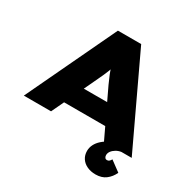

<svg xmlns="http://www.w3.org/2000/svg" viewBox="-197 -891 1294 1301"><g transform="rotate(30 450.0 -240.0)"><path d="M28 0 360 -700H542L872 0H655L489 -349Q478 -375 468.5 -396Q459 -417 452.5 -436Q446 -455 440 -474Q434 -493 429 -514H469Q464 -492 457.5 -472.5Q451 -453 443.5 -434Q436 -415 427 -394.5Q418 -374 406 -349L241 0ZM189 -97 254 -244H649L685 -97ZM715 220Q678 220 648.5 206.5Q619 193 602.5 168Q586 143 586 110Q586 84 598 60Q610 36 633 15.5Q656 -5 688.5 -21.5Q721 -38 761 -49L792 0Q770 3 751.5 14Q733 25 722.5 39.5Q712 54 712 70Q712 81 717.5 89Q723 97 734 97Q744 97 750.5 91.5Q757 86 764 74L844 133Q826 172 794.5 196Q763 220 715 220Z"/></g></svg>

Font: Lexend Peta Black
Style: Regular
Weight: 900
Version: Version 1.007